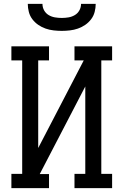

<svg xmlns="http://www.w3.org/2000/svg" viewBox="-20 -975 640 995"><path d="M234 0H39V-74H95V-662H39V-735H234V-662H178V-208L414 -662H366V-735H561V-662H505V-74H561V0H366V-74H422V-527L186 -73H234ZM300 -815Q279 -815 257.5 -817.5Q236 -820 216 -827Q196 -834 178.5 -846Q161 -858 148 -875Q135 -892 129.5 -913Q124 -934 124 -955H200Q200 -937 208.5 -921.5Q217 -906 232 -897Q247 -888 264.5 -885Q282 -882 300 -882Q318 -882 335.5 -885Q353 -888 368 -897Q383 -906 391.5 -921.5Q400 -937 400 -955H476Q476 -934 470.5 -913Q465 -892 452 -875Q439 -858 421.5 -846Q404 -834 384 -827Q364 -820 342.5 -817.5Q321 -815 300 -815Z"/></svg>

Font: Iosevka HT Extended
Style: Regular
Weight: 400
Width: 7
Monospace: yes
Designer: Belleve Invis
Foundry: Belleve Invis
Version: Version 32.3.0; ttfautohint (v1.8.4)